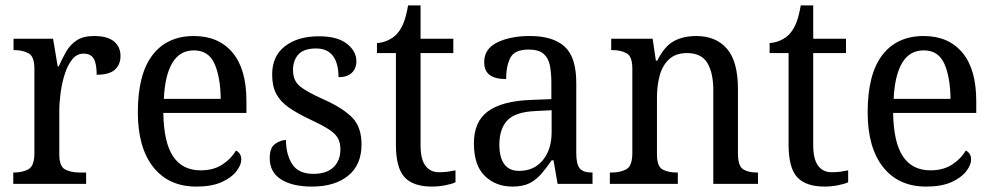

<svg xmlns="http://www.w3.org/2000/svg" viewBox="-20 -679 3671 709"><path d="M29 0V-42H32Q63 -42 85 -54Q107 -66 107 -114V-426Q107 -471 85 -482.5Q63 -494 33 -494H30V-536H176L193 -434H197Q210 -464 225 -489.5Q240 -515 264 -530.5Q288 -546 327 -546Q377 -546 401 -526Q425 -506 425 -472Q425 -441 404.5 -422Q384 -403 337 -403Q337 -444 326 -462.5Q315 -481 288 -481Q264 -481 247 -460Q230 -439 219.5 -406.5Q209 -374 204 -337.5Q199 -301 199 -270V-109Q199 -64 221 -53Q243 -42 273 -42H298V0Z M705 10Q603 10 546 -62Q489 -134 489 -264Q489 -405 543 -475.5Q597 -546 696 -546Q787 -546 838.5 -485Q890 -424 890 -306V-262H583Q585 -152 619.5 -101Q654 -50 721 -50Q769 -50 802 -72Q835 -94 851 -123Q859 -120 865 -111.5Q871 -103 871 -90Q871 -70 853 -46.5Q835 -23 798.5 -6.5Q762 10 705 10ZM795 -314Q794 -395 772 -444Q750 -493 696 -493Q644 -493 616.5 -447Q589 -401 585 -314Z M1132 10Q1060 10 1018 -16.5Q976 -43 976 -95Q976 -134 996.5 -148Q1017 -162 1036 -162Q1036 -109 1059 -73Q1082 -37 1137 -37Q1186 -37 1211.5 -61.5Q1237 -86 1237 -128Q1237 -152 1227.5 -169Q1218 -186 1194 -201.5Q1170 -217 1127 -237Q1078 -260 1046.5 -282Q1015 -304 1000 -332.5Q985 -361 985 -404Q985 -472 1032.5 -508.5Q1080 -545 1157 -545Q1226 -545 1261 -517.5Q1296 -490 1296 -453Q1296 -426 1279 -410Q1262 -394 1230 -394Q1230 -445 1209.5 -472.5Q1189 -500 1147 -500Q1102 -500 1082 -478Q1062 -456 1062 -420Q1062 -381 1088 -360Q1114 -339 1175 -312Q1248 -279 1281.5 -244Q1315 -209 1315 -146Q1315 -70 1265.5 -30Q1216 10 1132 10Z M1575 10Q1506 10 1474 -24.5Q1442 -59 1442 -145V-483H1372V-520Q1391 -521 1411 -529.5Q1431 -538 1446 -554Q1461 -571 1470.5 -595Q1480 -619 1487 -659H1533V-536H1654V-483H1533V-143Q1533 -91 1551 -67Q1569 -43 1601 -43Q1619 -43 1633.5 -45Q1648 -47 1662 -50V-6Q1650 0 1625 5Q1600 10 1575 10Z M1872 10Q1811 10 1770.5 -29Q1730 -68 1730 -150Q1730 -230 1782 -268Q1834 -306 1940 -310L2016 -313V-373Q2016 -410 2010.5 -437.5Q2005 -465 1987 -480.5Q1969 -496 1932 -496Q1880 -496 1864.5 -465.5Q1849 -435 1849 -387Q1809 -387 1788.5 -402Q1768 -417 1768 -450Q1768 -499 1816.5 -522.5Q1865 -546 1937 -546Q2022 -546 2065 -507Q2108 -468 2108 -373V-114Q2108 -72 2121 -57Q2134 -42 2165 -42H2168V0H2039L2024 -87H2017Q1998 -59 1979 -37Q1960 -15 1935.5 -2.5Q1911 10 1872 10ZM1897 -48Q1952 -48 1984.5 -87.5Q2017 -127 2017 -191V-272L1959 -269Q1883 -266 1853.5 -234.5Q1824 -203 1824 -145Q1824 -98 1842 -73Q1860 -48 1897 -48Z M2232 0V-42H2240Q2271 -42 2293 -54Q2315 -66 2315 -114V-426Q2315 -471 2293.5 -482.5Q2272 -494 2242 -494H2237V-536H2390L2402 -455H2407Q2434 -509 2469 -527.5Q2504 -546 2551 -546Q2624 -546 2664.5 -499Q2705 -452 2705 -350V-114Q2705 -66 2724 -54Q2743 -42 2774 -42H2779V0H2614V-346Q2614 -410 2592 -446.5Q2570 -483 2517 -483Q2475 -483 2450.5 -460Q2426 -437 2416 -400Q2406 -363 2406 -320V-109Q2406 -64 2427 -53Q2448 -42 2478 -42H2483V0Z M3025 10Q2956 10 2924 -24.5Q2892 -59 2892 -145V-483H2822V-520Q2841 -521 2861 -529.5Q2881 -538 2896 -554Q2911 -571 2920.5 -595Q2930 -619 2937 -659H2983V-536H3104V-483H2983V-143Q2983 -91 3001 -67Q3019 -43 3051 -43Q3069 -43 3083.5 -45Q3098 -47 3112 -50V-6Q3100 0 3075 5Q3050 10 3025 10Z M3400 10Q3298 10 3241 -62Q3184 -134 3184 -264Q3184 -405 3238 -475.5Q3292 -546 3391 -546Q3482 -546 3533.5 -485Q3585 -424 3585 -306V-262H3278Q3280 -152 3314.5 -101Q3349 -50 3416 -50Q3464 -50 3497 -72Q3530 -94 3546 -123Q3554 -120 3560 -111.5Q3566 -103 3566 -90Q3566 -70 3548 -46.5Q3530 -23 3493.5 -6.5Q3457 10 3400 10ZM3490 -314Q3489 -395 3467 -444Q3445 -493 3391 -493Q3339 -493 3311.5 -447Q3284 -401 3280 -314Z"/></svg>

Font: Noto Serif Myanmar SemCond
Style: Regular
Weight: 400
Width: 4
Designer: Ben Mitchell and the Monotype Design Team
Foundry: Monotype Imaging Inc.
Version: Version 2.106; ttfautohint (v1.8.4.7-5d5b)